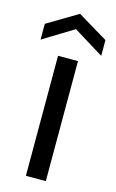

<svg xmlns="http://www.w3.org/2000/svg" viewBox="-133 -800 511 847"><g transform="rotate(15 122.5 -376.0)"><path d="M168 -548V0H77V-548ZM123 -682 -16 -597V-669L123 -752L261 -669V-597Z"/></g></svg>

Font: DVN-Poppins
Style: Regular
Weight: 400
Designer: Ninad Kale (Devanagari), Jonny Pinhorn (Latin)
Foundry: Indian Type Foundry
Version: 4.004